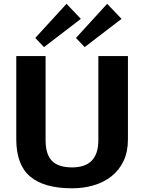

<svg xmlns="http://www.w3.org/2000/svg" viewBox="-20 -1001 773 1031"><path d="M367.2 10.1Q216.9 10.1 142.2 -52.8Q67.4 -115.7 67.4 -253.2V-700H224.8V-248Q224.8 -171.7 259.3 -136.9Q293.8 -102.1 367.2 -102.1Q508.1 -102.1 508.1 -248V-700H667V-253.2Q667 -185.9 643.5 -136.5Q620 -87.1 578.7 -54.5Q537.4 -21.9 483.1 -5.9Q428.8 10.1 367.2 10.1ZM414.2 -899.7 216.3 -748 169.5 -797.2 337.2 -980.6ZM632.6 -899.7 434.6 -748 387.8 -797.2 555.5 -980.6Z"/></svg>

Font: Pathway Extreme 8pt Thin 12pt
Style: Regular
Weight: 100
Version: Version 1.001;gftools[0.9.26]